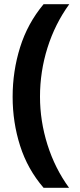

<svg xmlns="http://www.w3.org/2000/svg" viewBox="-20 -734 379 912"><path d="M40 -274Q40 -396 75.5 -509.5Q111 -623 187 -714H309Q241 -620 205.5 -507Q170 -394 170 -275Q170 -159 205.5 -46.5Q241 66 308 158H187Q111 70 75.5 -41.5Q40 -153 40 -274Z"/></svg>

Font: Noto Sans Balinese
Style: Bold
Weight: 700
Designer: Aditya Bayu, David Williams
Foundry: David Williams
Version: Version 2.005; ttfautohint (v1.8.4.7-5d5b)